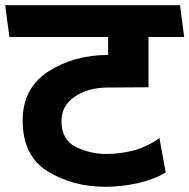

<svg xmlns="http://www.w3.org/2000/svg" viewBox="-31 -700 727 737"><path d="M378 -109Q426 -109 478 -121.5Q530 -134 581 -170L605 -38Q563 -12 500 2.5Q437 17 373 17Q249 17 152.5 -42Q56 -101 56 -237Q56 -362 154.5 -425.5Q253 -489 384 -489V-558H5Q1 -589 -3 -619Q-7 -649 -11 -680H660L676 -558H539V-365Q500 -365 461.5 -364.5Q423 -364 384 -364Q307 -364 256 -329Q205 -294 205 -236Q205 -163 260 -136Q315 -109 378 -109Z"/></svg>

Font: Palanquin Dark Medium
Style: Regular
Weight: 500
Designer: Pria Ravichandran
Version: Version 1.001